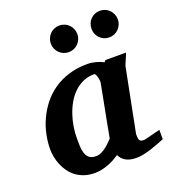

<svg xmlns="http://www.w3.org/2000/svg" viewBox="-134 -824 836 936"><g transform="rotate(-20 284.0 -355.5)"><path d="M375 -394Q375.5 -396 374.8 -403.8Q374 -411.6 371.8 -420.2Q369.6 -428.7 366.5 -435.3Q363.3 -441.9 358.9 -441.9Q326.7 -441.9 300.5 -430.2Q274.4 -418.5 253.7 -398.4Q232.9 -378.4 217.8 -352.1Q202.6 -325.7 192.6 -296.1Q182.6 -266.6 177.7 -235.8Q172.9 -205.1 172.9 -176.8Q172.9 -156.7 173.6 -136.7Q174.3 -116.7 179.4 -100.1Q184.6 -83.5 196.5 -73.2Q208.5 -63 231 -63Q247.1 -63 261.5 -70.3Q275.9 -77.6 287.8 -87.2Q299.8 -96.7 308.8 -106.4Q317.9 -116.2 323.2 -121.1Q326.7 -141.1 328.9 -152.1Q331.1 -163.1 332.8 -173.1Q334.5 -183.1 336.9 -195.8Q339.4 -208.5 344 -232.2Q348.6 -255.9 356 -294.2Q363.3 -332.5 375 -394ZM564.9 -29.8Q547.9 -22.9 529.1 -15.6Q510.3 -8.3 490.7 -2.2Q471.2 3.9 451.7 8.1Q432.1 12.2 413.1 12.2Q381.3 12.2 360.1 0.5Q338.9 -11.2 329.1 -33.2Q315.9 -24.4 300.8 -16.1Q285.6 -7.8 269 -1.7Q252.4 4.4 234.9 8.3Q217.3 12.2 199.2 12.2Q168.5 12.2 144 3.9Q119.6 -4.4 101.1 -18.6Q82.5 -32.7 69.6 -51.3Q56.6 -69.8 48.3 -90.1Q40 -110.4 36.1 -131.3Q32.2 -152.3 32.2 -170.9Q32.2 -208 40.3 -246.8Q48.3 -285.6 65.2 -322.3Q82 -358.9 107.4 -391.4Q132.8 -423.8 167.5 -448Q202.1 -472.2 246.3 -486.1Q290.5 -500 344.2 -500Q366.2 -500 387.9 -494.1Q409.7 -488.3 426.8 -479L434.1 -487.8H541Q538.6 -480.5 534.7 -471.2Q530.8 -461.9 526.9 -453.1Q522.9 -444.3 519.8 -437.3Q516.6 -430.2 516.1 -426.8L451.2 -97.2Q451.2 -85.9 451.9 -78.1Q452.6 -70.3 455.6 -65.7Q458.5 -61 463.9 -59.1Q469.2 -57.1 478 -57.1Q480 -57.1 492.4 -60.1Q504.9 -63 519.8 -66.9Q534.7 -70.8 547.9 -74Q561 -77.1 564.9 -78.1ZM349.1 -653.8Q349.1 -639.6 343.8 -627.2Q338.4 -614.7 329.1 -605.2Q319.8 -595.7 307.1 -590.3Q294.4 -585 280.3 -585Q266.1 -585 253.4 -590.3Q240.7 -595.7 231.4 -605.2Q222.2 -614.7 216.8 -627.2Q211.4 -639.6 211.4 -653.8Q211.4 -668 216.8 -680.7Q222.2 -693.4 231.4 -702.9Q240.7 -712.4 253.4 -717.8Q266.1 -723.1 280.3 -723.1Q294.4 -723.1 307.1 -717.8Q319.8 -712.4 329.1 -702.9Q338.4 -693.4 343.8 -680.7Q349.1 -668 349.1 -653.8ZM559.1 -653.8Q559.1 -639.6 553.7 -627.2Q548.3 -614.7 539.1 -605.2Q529.8 -595.7 517.1 -590.3Q504.4 -585 490.2 -585Q476.1 -585 463.6 -590.3Q451.2 -595.7 441.9 -605.2Q432.6 -614.7 427.5 -627.2Q422.4 -639.6 422.4 -653.8Q422.4 -668 427.5 -680.7Q432.6 -693.4 441.9 -702.9Q451.2 -712.4 463.6 -717.8Q476.1 -723.1 490.2 -723.1Q504.4 -723.1 517.1 -717.8Q529.8 -712.4 539.1 -702.9Q548.3 -693.4 553.7 -680.7Q559.1 -668 559.1 -653.8Z"/></g></svg>

Font: Charis SIL CyrE
Style: Bold Italic
Weight: 700
Italic angle: -11°
Foundry: SIL International
Version: Version 5.000